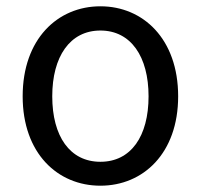

<svg xmlns="http://www.w3.org/2000/svg" viewBox="-20 -577 637 610"><path d="M299 13C435 13 546 -90 546 -271C546 -453 435 -557 299 -557C163 -557 52 -453 52 -271C52 -90 163 13 299 13ZM299 -63C202 -63 146 -144 146 -271C146 -397 202 -480 299 -480C396 -480 452 -397 452 -271C452 -144 396 -63 299 -63Z"/></svg>

Font: Noto Sans CJK JP
Style: Regular
Weight: 400
Designer: Ryoko NISHIZUKA 西塚涼子 (kana, bopomofo & ideographs); Paul D. Hunt (Latin, Greek & Cyrillic); Sandoll Communications 산돌커뮤니
Foundry: Adobe
Version: Version 2.004;hotconv 1.0.118;makeotfexe 2.5.65603